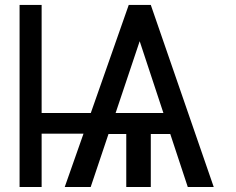

<svg xmlns="http://www.w3.org/2000/svg" viewBox="-20 -747 943 767"><path d="M146.3 -727.3H58.2V0H146.3V-213.1H313.6L238.6 0H342.3L413.4 -211.6H484.4V0H582.4V-211.6H660.2L730.1 0H833.8L582.4 -727.3H494.3L342.7 -295.5H146.3ZM441.8 -295.5 538 -582.4 632.8 -295.5Z"/></svg>

Font: Margiela Sans
Style: Regular
Weight: 400
Designer: Stefan Endress, Andreas Faust
Version: Version 1.100;FEAKit 1.0